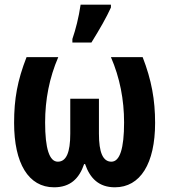

<svg xmlns="http://www.w3.org/2000/svg" viewBox="-20 -787 720 817"><path d="M288 -606H369C405 -664 433 -713 452 -755V-767H323C315 -712 302 -662 288 -621ZM210 10C279 10 317 -27 338 -89H342C363 -28 401 10 469 10C577 10 640 -91 640 -264C640 -362 625 -446 587 -544H452C490 -456 508 -363 508 -266C508 -155 490 -99 454 -99C418 -99 401 -138 401 -218V-367H279V-218C279 -138 262 -99 226 -99C190 -99 172 -155 172 -266C172 -363 190 -456 228 -544H93C54 -444 40 -366 40 -264C40 -92 101 10 210 10Z"/></svg>

Font: Kathrein 77 Bold Condensed
Style: Regular
Weight: 700
Width: 3
Designer: Lazydogs Typefoundry, based on Open Sans by Ascender Corporation
Foundry: Lazydogs Typefoundry
Version: Version 1.003;PS 001.003;hotconv 1.0.88;makeotf.lib2.5.64775